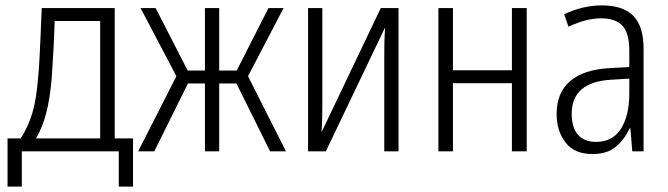

<svg xmlns="http://www.w3.org/2000/svg" viewBox="-20 -562 2480 713"><path d="M8 131V-48H57Q86 -94 100.5 -143.5Q115 -193 121 -268Q124 -298 126 -332Q128 -366 130 -413.5Q132 -461 135 -532H406V-48H474V131H421V0H61V131ZM114 -48H352V-484H183Q181 -420 178 -368Q175 -316 172 -270Q165 -193 151.5 -141.5Q138 -90 114 -48Z M493 0 635 -279 502 -532H558L677 -300H741V-532H794V-300H859L977 -532H1033L901 -279L1042 0H983L858 -252H794V0H741V-252H678L553 0Z M1124 0V-532H1177V-175Q1177 -151 1176.5 -124.5Q1176 -98 1174 -73H1175L1394 -532H1460V0H1407V-349Q1407 -376 1407.5 -403.5Q1408 -431 1410 -458H1409L1190 0Z M1608 0V-532H1662V-301H1881V-532H1936V0H1881V-253H1662V0Z M2180 10Q2113 10 2080 -33Q2047 -76 2047 -139Q2047 -218 2097.5 -261Q2148 -304 2244 -309L2317 -313V-374Q2317 -439 2291.5 -466.5Q2266 -494 2211 -494Q2158 -494 2091 -463L2075 -509Q2145 -542 2215 -542Q2294 -542 2332 -503Q2370 -464 2370 -381V0H2328L2321 -85H2318Q2299 -44 2267 -17Q2235 10 2180 10ZM2193 -35Q2255 -35 2286 -84Q2317 -133 2317 -216V-270L2251 -266Q2103 -258 2103 -139Q2103 -88 2126.5 -61.5Q2150 -35 2193 -35Z"/></svg>

Font: Noto Sans Condensed Light
Style: Regular
Weight: 300
Width: 3
Designer: Monotype Design Team
Foundry: Monotype Imaging Inc.
Version: Version 2.013; ttfautohint (v1.8.4.7-5d5b)